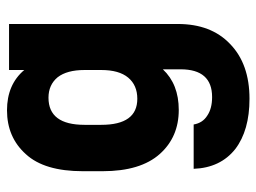

<svg xmlns="http://www.w3.org/2000/svg" viewBox="-113 -458 740 554"><g transform="rotate(-90 257.0 -181.0)"><path d="M104 127.9Q49.8 85 46.9 7.8H174.8Q179.2 33.7 200.2 46.9Q220.7 61 253.9 61Q334 61 334 -29.8V-81.1Q291 -35.2 216.8 -35.2Q138.7 -35.2 89.8 -89.8Q40 -145.5 40 -254.9V-312Q40 -422.9 88.9 -476.1Q137.7 -530.8 215.8 -530.8Q290 -530.8 332 -481V-524.9H464.8V-38.1Q464.8 58.1 407.2 112.8Q349.6 168.9 249 168.9Q157.7 168.9 104 127.9ZM332 -258.8V-307.1Q332 -357.9 311 -384.8Q289.1 -411.1 252 -411.1Q173.8 -411.1 173.8 -307.1V-258.8Q173.8 -154.8 249 -154.8Q288.1 -154.8 310.1 -181.2Q332 -207.5 332 -258.8Z"/></g></svg>

Font: D-DIN-PRO ExtraBold
Style: Bold
Weight: 800
Designer: Charles Nix
Foundry: CyberFei
Version: Version 1.000;hotconv 1.0.109;makeotfexe 2.5.65596